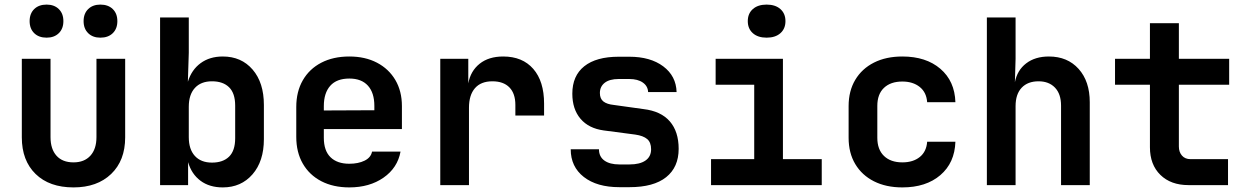

<svg xmlns="http://www.w3.org/2000/svg" viewBox="-20 -806 5440 836"><path d="M300 10Q195 10 135 -48.5Q75 -107 75 -208V-550H200V-209Q200 -157 226 -128Q252 -99 300 -99Q347 -99 373.5 -128Q400 -157 400 -209V-550H525V-208Q525 -107 464 -48.5Q403 10 300 10ZM417 -642Q384 -642 364 -661.5Q344 -681 344 -714Q344 -747 364 -766.5Q384 -786 417 -786Q451 -786 471 -766.5Q491 -747 491 -714Q491 -681 471 -661.5Q451 -642 417 -642ZM183 -642Q149 -642 129 -661.5Q109 -681 109 -714Q109 -747 129 -766.5Q149 -786 183 -786Q216 -786 236 -766.5Q256 -747 256 -714Q256 -681 236 -661.5Q216 -642 183 -642Z M950 10Q892 10 853 -19Q814 -48 799 -100V0H677V-730H802V-576L798 -450Q814 -502 853.5 -531Q893 -560 950 -560Q1031 -560 1080 -503Q1129 -446 1129 -349V-200Q1129 -104 1079.5 -47Q1030 10 950 10ZM903 -98Q951 -98 977.5 -124Q1004 -150 1004 -204V-346Q1004 -400 977.5 -426Q951 -452 903 -452Q855 -452 828.5 -423Q802 -394 802 -341V-209Q802 -156 828.5 -127Q855 -98 903 -98Z M1501 10Q1431 10 1379 -17Q1327 -44 1298.5 -93.5Q1270 -143 1270 -210V-340Q1270 -407 1298.5 -456.5Q1327 -506 1379 -533Q1431 -560 1501 -560Q1570 -560 1621.5 -533Q1673 -506 1701.5 -457.5Q1730 -409 1730 -344V-244H1390V-206Q1390 -150 1419 -121.5Q1448 -93 1501 -93Q1540 -93 1567.5 -106.5Q1595 -120 1600 -146H1724Q1711 -75 1650 -32.5Q1589 10 1501 10ZM1390 -344V-325L1610 -326V-345Q1610 -402 1582 -433Q1554 -464 1501 -464Q1446 -464 1418 -432.5Q1390 -401 1390 -344Z M1897 0V-550H2019V-443Q2029 -497 2068.5 -528.5Q2108 -560 2171 -560Q2255 -560 2302 -506Q2349 -452 2349 -355V-303H2224V-349Q2224 -399 2198 -425.5Q2172 -452 2124 -452Q2074 -452 2048 -422Q2022 -392 2022 -337V0Z M2677 9Q2579 9 2522 -35.5Q2465 -80 2465 -156H2588Q2588 -124 2611.5 -107Q2635 -90 2677 -90H2721Q2766 -90 2790.5 -107Q2815 -124 2815 -156Q2815 -186 2798 -200.5Q2781 -215 2746 -220L2609 -238Q2543 -247 2507.5 -289Q2472 -331 2472 -398Q2472 -476 2524 -517.5Q2576 -559 2674 -559H2720Q2812 -559 2868 -517Q2924 -475 2926 -405H2802Q2801 -431 2779 -446.5Q2757 -462 2720 -462H2674Q2634 -462 2613 -445.5Q2592 -429 2592 -401Q2592 -376 2607.5 -364Q2623 -352 2653 -349L2782 -331Q2858 -322 2896.5 -277.5Q2935 -233 2935 -158Q2935 -78 2880.5 -34.5Q2826 9 2721 9Z M3076 0V-113H3264V-437H3096V-550H3389V-113H3558V0ZM3318 -642Q3280 -642 3258 -661.5Q3236 -681 3236 -714Q3236 -747 3258 -766.5Q3280 -786 3318 -786Q3356 -786 3378 -766.5Q3400 -747 3400 -714Q3400 -681 3378 -661.5Q3356 -642 3318 -642Z M3909 10Q3838 10 3785.5 -16.5Q3733 -43 3704 -91.5Q3675 -140 3675 -206V-344Q3675 -410 3704 -458.5Q3733 -507 3785.5 -533.5Q3838 -560 3909 -560Q4012 -560 4074.5 -506.5Q4137 -453 4140 -361H4017Q4014 -404 3984.5 -427.5Q3955 -451 3909 -451Q3858 -451 3829 -423.5Q3800 -396 3800 -345V-206Q3800 -155 3829 -127Q3858 -99 3909 -99Q3956 -99 3985 -122.5Q4014 -146 4017 -189H4140Q4137 -97 4074.5 -43.5Q4012 10 3909 10Z M4277 0V-730H4402V-550L4399 -448Q4409 -500 4448 -530Q4487 -560 4547 -560Q4628 -560 4676.5 -506Q4725 -452 4725 -361V0H4600V-346Q4600 -397 4573.5 -424.5Q4547 -452 4502 -452Q4455 -452 4428.5 -424Q4402 -396 4402 -344V0Z M5155 0Q5078 0 5032.5 -44.5Q4987 -89 4987 -165V-437H4835V-550H4987V-705H5113V-550H5332V-437H5113V-168Q5113 -144 5126.5 -128.5Q5140 -113 5164 -113H5327V0Z"/></svg>

Font: JetBrains Mono NL
Style: Bold
Weight: 700
Monospace: yes
Designer: Philipp Nurullin, Konstantin Bulenkov
Foundry: JetBrains
Version: Version 2.305; ttfautohint (v1.8.4.7-5d5b)